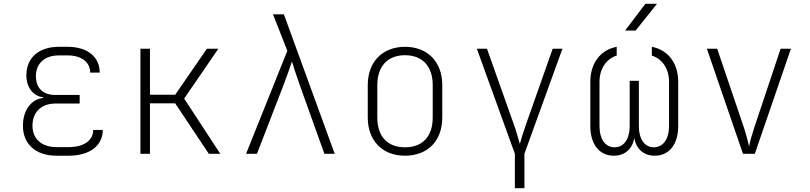

<svg xmlns="http://www.w3.org/2000/svg" viewBox="-20 -805 4240 1005"><path d="M340 10C449 10 518 -42 518 -125H468C468 -70 419 -35 340 -35H275C198 -35 150 -78 150 -147C150 -218 196 -263 270 -263H397V-308H270C202 -308 168 -346 168 -407C168 -473 214 -515 288 -515H334C406 -515 452 -480 452 -425H502C502 -508 437 -560 334 -560H288C184 -560 118 -503 118 -411C118 -348 154 -301 206 -296V-292C143 -286 100 -227 100 -147C100 -51 167 10 275 10Z M715 0H765V-264H897L1073 0H1133L944 -289L1123 -550H1063L897 -309H765V-550H715Z M1268 0H1325L1463 -357C1480 -401 1499 -455 1508 -483C1517 -455 1534 -401 1550 -357L1678 0H1732L1466 -730H1409L1484 -539Z M2100 10C2219 10 2295 -68 2295 -190V-360C2295 -481 2218 -560 2100 -560C1982 -560 1905 -481 1905 -360V-190C1905 -68 1982 10 2100 10ZM2100 -34C2008 -34 1955 -91 1955 -190V-360C1955 -458 2009 -516 2100 -516C2191 -516 2245 -458 2245 -360V-190C2245 -91 2192 -34 2100 -34Z M2675 180H2725V0L2924 -550H2873L2732 -150C2722 -123 2711 -86 2701 -52C2691 -86 2681 -123 2671 -150L2529 -550H2476L2675 0Z M3252 -645H3307L3419 -785H3358ZM3193 10C3250 10 3289 -24 3300 -81C3311 -24 3350 10 3407 10C3483 10 3530 -50 3530 -145V-377C3530 -474 3477 -544 3392 -560V-514C3447 -497 3482 -444 3482 -377V-145C3482 -77 3451 -34 3402 -34C3354 -34 3324 -77 3324 -145V-382H3276V-145C3276 -77 3246 -34 3197 -34C3148 -34 3118 -77 3118 -145V-377C3118 -444 3153 -497 3208 -514V-560C3123 -544 3070 -474 3070 -377V-145C3070 -50 3117 10 3193 10Z M3869 0H3931L4120 -550H4066L3929 -140C3917 -104 3905 -62 3901 -39C3896 -62 3885 -104 3873 -140L3734 -550H3680Z"/></svg>

Font: JetBrains Mono Thin
Style: Regular
Weight: 100
Monospace: yes
Designer: Philipp Nurullin, Konstantin Bulenkov
Foundry: JetBrains
Version: Version 2.305